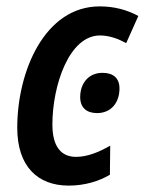

<svg xmlns="http://www.w3.org/2000/svg" viewBox="-20 -571 453 601"><path d="M195 10C246 10 290 -4 324 -24L325 -115C288 -94 253 -80 218 -80C170 -80 144 -114 144 -181C144 -303 196 -460 293 -460C323 -460 351 -449 375 -436L413 -521C378 -540 338 -551 292 -551C120 -551 34 -348 34 -171C34 -50 98 10 195 10ZM284 -217C328 -217 354 -250 354 -294C354 -327 334 -343 301 -343C256 -343 231 -309 231 -267C231 -234 251 -217 284 -217Z"/></svg>

Font: Noto Sans Display SemiCondensed Medium
Style: Italic
Weight: 500
Width: 4
Italic angle: -12°
Designer: Monotype Design Team
Foundry: Monotype Imaging Inc.
Version: Version 1.900